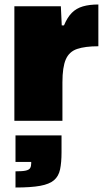

<svg xmlns="http://www.w3.org/2000/svg" viewBox="-20 -538 478 855"><path d="M44 0V-510H251L255 -425H265Q280 -461 300 -481Q320 -501 349 -509.5Q378 -518 418 -518V-332Q359 -332 323.5 -320Q288 -308 273 -273.5Q258 -239 258 -171V0ZM49 297V225Q81 225 95.5 221.5Q110 218 114.5 210Q119 202 119 189V183H49V65H254V140Q254 186 247.5 216.5Q241 247 220.5 264.5Q200 282 159 289.5Q118 297 49 297Z"/></svg>

Font: Saira Thin Black
Style: Regular
Weight: 900
Version: Version 1.101